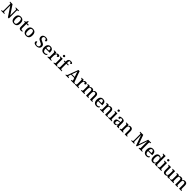

<svg xmlns="http://www.w3.org/2000/svg" viewBox="1795 -5752 10743 10743"><g transform="rotate(45 7166.5 -380.0)"><path d="M35 0V-45H56Q77 -45 93.5 -50Q110 -55 120 -70Q130 -85 130 -115V-603Q130 -632 119.5 -646Q109 -660 92.5 -664.5Q76 -669 56 -669H35V-714H229L586 -176V-603Q586 -632 575.5 -646Q565 -660 548.5 -664.5Q532 -669 512 -669H491V-714H745V-669H724Q704 -669 687 -664Q670 -659 660 -644.5Q650 -630 650 -599V0H574L195 -569V-115Q195 -85 204.5 -70Q214 -55 231 -50Q248 -45 268 -45H289V0Z M1062 10Q951 10 887 -59Q823 -128 823 -269Q823 -410 884 -478.5Q945 -547 1065 -547Q1176 -547 1240 -478.5Q1304 -410 1304 -269Q1304 -128 1242.5 -59Q1181 10 1062 10ZM1064 -45Q1111 -45 1139 -70Q1167 -95 1179 -145.5Q1191 -196 1191 -269Q1191 -380 1162 -435.5Q1133 -491 1063 -491Q993 -491 964.5 -435.5Q936 -380 936 -269Q936 -159 965 -102Q994 -45 1064 -45Z M1598 10Q1524 10 1488 -24.5Q1452 -59 1452 -146V-476H1377V-519Q1398 -519 1421 -528Q1444 -537 1460 -554Q1477 -571 1488 -596.5Q1499 -622 1506 -659H1562V-536H1692V-476H1562V-146Q1562 -97 1581.5 -74Q1601 -51 1636 -51Q1654 -51 1669.5 -53Q1685 -55 1701 -58V-8Q1688 -2 1659 4Q1630 10 1598 10Z M2016 10Q1905 10 1841 -59Q1777 -128 1777 -269Q1777 -410 1838 -478.5Q1899 -547 2019 -547Q2130 -547 2194 -478.5Q2258 -410 2258 -269Q2258 -128 2196.5 -59Q2135 10 2016 10ZM2018 -45Q2065 -45 2093 -70Q2121 -95 2133 -145.5Q2145 -196 2145 -269Q2145 -380 2116 -435.5Q2087 -491 2017 -491Q1947 -491 1918.5 -435.5Q1890 -380 1890 -269Q1890 -159 1919 -102Q1948 -45 2018 -45Z M2823 10Q2769 10 2729.5 -0.5Q2690 -11 2664 -30.5Q2638 -50 2626 -76Q2614 -102 2614 -131Q2614 -155 2624.5 -171.5Q2635 -188 2654 -196.5Q2673 -205 2697 -205Q2699 -159 2714 -122Q2729 -85 2758.5 -63.5Q2788 -42 2833 -42Q2898 -42 2934.5 -74Q2971 -106 2971 -163Q2971 -199 2955 -224.5Q2939 -250 2905 -271.5Q2871 -293 2812 -317Q2748 -343 2707 -373.5Q2666 -404 2647 -444Q2628 -484 2628 -537Q2628 -596 2657 -637.5Q2686 -679 2737.5 -701.5Q2789 -724 2854 -724Q2918 -724 2961 -708Q3004 -692 3026 -666.5Q3048 -641 3048 -611Q3048 -578 3024 -559.5Q3000 -541 2957 -541Q2957 -571 2946.5 -601Q2936 -631 2912 -651Q2888 -671 2846 -671Q2793 -671 2762 -642Q2731 -613 2731 -563Q2731 -526 2745 -499.5Q2759 -473 2793.5 -451Q2828 -429 2888 -404Q2950 -379 2992 -350Q3034 -321 3055 -284Q3076 -247 3076 -196Q3076 -132 3045 -86Q3014 -40 2957 -15Q2900 10 2823 10Z M3419 10Q3305 10 3242.5 -62Q3180 -134 3180 -264Q3180 -405 3240 -476Q3300 -547 3409 -547Q3509 -547 3566.5 -486.5Q3624 -426 3624 -307V-260H3293Q3295 -153 3331.5 -104.5Q3368 -56 3437 -56Q3489 -56 3525.5 -78Q3562 -100 3580 -129Q3589 -125 3595 -115Q3601 -105 3601 -91Q3601 -69 3581.5 -45.5Q3562 -22 3521.5 -6Q3481 10 3419 10ZM3509 -317Q3509 -396 3486 -443Q3463 -490 3408 -490Q3357 -490 3328 -445.5Q3299 -401 3295 -317Z M3701 0V-45H3704Q3727 -45 3745.5 -50Q3764 -55 3774.5 -70.5Q3785 -86 3785 -117V-423Q3785 -453 3774 -467.5Q3763 -482 3745.5 -486.5Q3728 -491 3706 -491H3703V-536H3870L3889 -443H3894Q3907 -473 3922.5 -496.5Q3938 -520 3963.5 -533.5Q3989 -547 4032 -547Q4088 -547 4115 -527Q4142 -507 4142 -471Q4142 -436 4117.5 -414.5Q4093 -393 4040 -393Q4040 -421 4035 -438.5Q4030 -456 4019 -464.5Q4008 -473 3988 -473Q3961 -473 3942.5 -452Q3924 -431 3914 -399Q3904 -367 3899.5 -333Q3895 -299 3895 -273V-112Q3895 -83 3906 -68.5Q3917 -54 3934.5 -49.5Q3952 -45 3974 -45H4003V0Z M4178 0V-45H4191Q4211 -45 4229 -49.5Q4247 -54 4258.5 -68.5Q4270 -83 4270 -111V-425Q4270 -454 4258.5 -468Q4247 -482 4229 -486.5Q4211 -491 4191 -491H4186V-536H4380V-115Q4380 -85 4391 -70Q4402 -55 4420.5 -50Q4439 -45 4459 -45H4472V0ZM4321 -633Q4293 -633 4274.5 -648Q4256 -663 4256 -698Q4256 -734 4275 -748.5Q4294 -763 4321 -763Q4347 -763 4366.5 -748.5Q4386 -734 4386 -698Q4386 -663 4366.5 -648Q4347 -633 4321 -633Z M4511 0V-45H4526Q4547 -45 4565 -50Q4583 -55 4594 -70Q4605 -85 4605 -115V-483H4515V-536H4605V-582Q4605 -673 4653 -721.5Q4701 -770 4790 -770Q4845 -770 4877 -760.5Q4909 -751 4923 -735.5Q4937 -720 4937 -699Q4937 -680 4925.5 -667Q4914 -654 4893.5 -647Q4873 -640 4844 -640Q4844 -659 4838 -678Q4832 -697 4819 -709Q4806 -721 4782 -721Q4744 -721 4729.5 -689.5Q4715 -658 4715 -594V-536H4855V-483H4715V-115Q4715 -85 4726.5 -70Q4738 -55 4756 -50Q4774 -45 4794 -45H4835V0Z M5126 0V-45H5143Q5163 -45 5175.5 -51Q5188 -57 5198.5 -73.5Q5209 -90 5220 -122L5441 -714H5535L5756 -103Q5765 -80 5774.5 -67.5Q5784 -55 5797.5 -50Q5811 -45 5829 -45H5843V0H5553V-45H5580Q5606 -45 5621 -56Q5636 -67 5636 -91Q5636 -97 5635 -103Q5634 -109 5632 -116Q5630 -123 5628 -129L5589 -238H5331L5296 -138Q5293 -130 5291 -121.5Q5289 -113 5287.5 -105.5Q5286 -98 5286 -91Q5286 -68 5302 -56.5Q5318 -45 5346 -45H5375V0ZM5351 -291H5570L5511 -463Q5502 -491 5492.5 -518Q5483 -545 5476 -570.5Q5469 -596 5463 -620Q5457 -596 5450.5 -572.5Q5444 -549 5435.5 -524.5Q5427 -500 5416 -471Z M5872 0V-45H5875Q5898 -45 5916.5 -50Q5935 -55 5945.5 -70.5Q5956 -86 5956 -117V-423Q5956 -453 5945 -467.5Q5934 -482 5916.5 -486.5Q5899 -491 5877 -491H5874V-536H6041L6060 -443H6065Q6078 -473 6093.5 -496.5Q6109 -520 6134.5 -533.5Q6160 -547 6203 -547Q6259 -547 6286 -527Q6313 -507 6313 -471Q6313 -436 6288.5 -414.5Q6264 -393 6211 -393Q6211 -421 6206 -438.5Q6201 -456 6190 -464.5Q6179 -473 6159 -473Q6132 -473 6113.5 -452Q6095 -431 6085 -399Q6075 -367 6070.5 -333Q6066 -299 6066 -273V-112Q6066 -83 6077 -68.5Q6088 -54 6105.5 -49.5Q6123 -45 6145 -45H6174V0Z M6354 0V-45H6364Q6387 -45 6404 -50Q6421 -55 6431 -70.5Q6441 -86 6441 -116V-425Q6441 -454 6431.5 -468.5Q6422 -483 6404.5 -487.5Q6387 -492 6365 -492H6362V-536H6534L6547 -458H6552Q6572 -496 6595 -515Q6618 -534 6645 -540.5Q6672 -547 6704 -547Q6737 -547 6766 -538Q6795 -529 6816.5 -510Q6838 -491 6850 -458H6859Q6879 -496 6903.5 -515Q6928 -534 6956.5 -540.5Q6985 -547 7016 -547Q7093 -547 7136.5 -500.5Q7180 -454 7180 -352V-117Q7180 -86 7189 -70.5Q7198 -55 7215 -50Q7232 -45 7254 -45H7257V0H7070V-341Q7070 -406 7048 -441.5Q7026 -477 6972 -477Q6933 -477 6910 -457Q6887 -437 6877 -403Q6867 -369 6867 -330V-117Q6867 -86 6876.5 -70.5Q6886 -55 6902.5 -50Q6919 -45 6941 -45H6944V0H6757V-341Q6757 -406 6735 -441.5Q6713 -477 6659 -477Q6619 -477 6595 -455Q6571 -433 6561 -396Q6551 -359 6551 -317V-111Q6551 -83 6562 -68.5Q6573 -54 6590.5 -49.5Q6608 -45 6630 -45H6633V0Z M7576 10Q7462 10 7399.5 -62Q7337 -134 7337 -264Q7337 -405 7397 -476Q7457 -547 7566 -547Q7666 -547 7723.5 -486.5Q7781 -426 7781 -307V-260H7450Q7452 -153 7488.5 -104.5Q7525 -56 7594 -56Q7646 -56 7682.5 -78Q7719 -100 7737 -129Q7746 -125 7752 -115Q7758 -105 7758 -91Q7758 -69 7738.5 -45.5Q7719 -22 7678.5 -6Q7638 10 7576 10ZM7666 -317Q7666 -396 7643 -443Q7620 -490 7565 -490Q7514 -490 7485 -445.5Q7456 -401 7452 -317Z M7855 0V-45H7861Q7884 -45 7902.5 -50Q7921 -55 7931.5 -70.5Q7942 -86 7942 -116V-424Q7942 -453 7931.5 -467.5Q7921 -482 7903.5 -486.5Q7886 -491 7864 -491H7860V-536H8035L8048 -458H8053Q8074 -496 8097.5 -515Q8121 -534 8148.5 -540.5Q8176 -547 8208 -547Q8287 -547 8331 -500.5Q8375 -454 8375 -352V-117Q8375 -86 8384 -70.5Q8393 -55 8409.5 -50Q8426 -45 8448 -45H8453V0H8265V-341Q8265 -406 8242.5 -441.5Q8220 -477 8164 -477Q8122 -477 8097.5 -455Q8073 -433 8062.5 -396Q8052 -359 8052 -317V-111Q8052 -83 8062.5 -68.5Q8073 -54 8090.5 -49.5Q8108 -45 8130 -45H8134V0Z M8501 0V-45H8514Q8534 -45 8552 -49.5Q8570 -54 8581.5 -68.5Q8593 -83 8593 -111V-425Q8593 -454 8581.5 -468Q8570 -482 8552 -486.5Q8534 -491 8514 -491H8509V-536H8703V-115Q8703 -85 8714 -70Q8725 -55 8743.5 -50Q8762 -45 8782 -45H8795V0ZM8644 -633Q8616 -633 8597.5 -648Q8579 -663 8579 -698Q8579 -734 8598 -748.5Q8617 -763 8644 -763Q8670 -763 8689.5 -748.5Q8709 -734 8709 -698Q8709 -663 8689.5 -648Q8670 -633 8644 -633Z M9013 10Q8969 10 8933.5 -7.5Q8898 -25 8878 -60.5Q8858 -96 8858 -151Q8858 -231 8914 -269.5Q8970 -308 9085 -312L9167 -315V-373Q9167 -409 9161.5 -436Q9156 -463 9138 -478.5Q9120 -494 9083 -494Q9048 -494 9029.5 -480Q9011 -466 9004.5 -441.5Q8998 -417 8998 -385Q8950 -385 8925 -399.5Q8900 -414 8900 -449Q8900 -485 8925.5 -506Q8951 -527 8993.5 -537Q9036 -547 9087 -547Q9182 -547 9229.5 -508Q9277 -469 9277 -375V-117Q9277 -89 9283 -73.5Q9289 -58 9303 -51.5Q9317 -45 9339 -45H9342V0H9193L9176 -81H9167Q9146 -54 9126 -33.5Q9106 -13 9080 -1.5Q9054 10 9013 10ZM9045 -55Q9083 -55 9110 -71.5Q9137 -88 9152 -119Q9167 -150 9167 -191V-270L9108 -267Q9056 -265 9026 -250.5Q8996 -236 8983.5 -210Q8971 -184 8971 -146Q8971 -116 8979 -95.5Q8987 -75 9003.5 -65Q9020 -55 9045 -55Z M9408 0V-45H9414Q9437 -45 9455.5 -50Q9474 -55 9484.5 -70.5Q9495 -86 9495 -116V-424Q9495 -453 9484.5 -467.5Q9474 -482 9456.5 -486.5Q9439 -491 9417 -491H9413V-536H9588L9601 -458H9606Q9627 -496 9650.5 -515Q9674 -534 9701.5 -540.5Q9729 -547 9761 -547Q9840 -547 9884 -500.5Q9928 -454 9928 -352V-117Q9928 -86 9937 -70.5Q9946 -55 9962.5 -50Q9979 -45 10001 -45H10006V0H9818V-341Q9818 -406 9795.5 -441.5Q9773 -477 9717 -477Q9675 -477 9650.5 -455Q9626 -433 9615.5 -396Q9605 -359 9605 -317V-111Q9605 -83 9615.5 -68.5Q9626 -54 9643.5 -49.5Q9661 -45 9683 -45H9687V0Z M10328 0V-45H10349Q10369 -45 10385.5 -49.5Q10402 -54 10412.5 -68Q10423 -82 10423 -110V-603Q10423 -632 10412.5 -646Q10402 -660 10385.5 -664.5Q10369 -669 10349 -669H10328V-714H10573L10768 -167L10961 -714H11200V-669H11179Q11159 -669 11142 -664Q11125 -659 11115 -644.5Q11105 -630 11105 -599V-115Q11105 -85 11115 -70Q11125 -55 11142 -50Q11159 -45 11179 -45H11200V0H10919V-45H10924Q10945 -45 10960.5 -49.5Q10976 -54 10984 -67Q10992 -80 10993 -106V-632L10772 0H10714L10488 -631V-115Q10488 -85 10496.5 -70Q10505 -55 10521.5 -50Q10538 -45 10560 -45H10564V0Z M11527 10Q11413 10 11350.5 -62Q11288 -134 11288 -264Q11288 -405 11348 -476Q11408 -547 11517 -547Q11617 -547 11674.5 -486.5Q11732 -426 11732 -307V-260H11401Q11403 -153 11439.5 -104.5Q11476 -56 11545 -56Q11597 -56 11633.5 -78Q11670 -100 11688 -129Q11697 -125 11703 -115Q11709 -105 11709 -91Q11709 -69 11689.5 -45.5Q11670 -22 11629.5 -6Q11589 10 11527 10ZM11617 -317Q11617 -396 11594 -443Q11571 -490 11516 -490Q11465 -490 11436 -445.5Q11407 -401 11403 -317Z M12037 10Q11971 10 11925.5 -19Q11880 -48 11856.5 -109.5Q11833 -171 11833 -267Q11833 -364 11856.5 -425.5Q11880 -487 11925.5 -517Q11971 -547 12036 -547Q12093 -547 12129.5 -523Q12166 -499 12188 -461H12194Q12191 -487 12189.5 -518.5Q12188 -550 12188 -574V-649Q12188 -678 12176.5 -692Q12165 -706 12146.5 -710.5Q12128 -715 12106 -715H12098V-760H12298V-114Q12298 -84 12309.5 -69Q12321 -54 12339.5 -49.5Q12358 -45 12380 -45H12387V0H12211L12195 -87H12190Q12168 -42 12132 -16Q12096 10 12037 10ZM12061 -57Q12133 -57 12160.5 -109Q12188 -161 12188 -268Q12188 -370 12161 -425Q12134 -480 12060 -480Q12019 -480 11994 -455Q11969 -430 11957 -383Q11945 -336 11945 -267Q11945 -162 11971.5 -109.5Q11998 -57 12061 -57Z M12425 0V-45H12438Q12458 -45 12476 -49.5Q12494 -54 12505.5 -68.5Q12517 -83 12517 -111V-425Q12517 -454 12505.5 -468Q12494 -482 12476 -486.5Q12458 -491 12438 -491H12433V-536H12627V-115Q12627 -85 12638 -70Q12649 -55 12667.5 -50Q12686 -45 12706 -45H12719V0ZM12568 -633Q12540 -633 12521.5 -648Q12503 -663 12503 -698Q12503 -734 12522 -748.5Q12541 -763 12568 -763Q12594 -763 12613.5 -748.5Q12633 -734 12633 -698Q12633 -663 12613.5 -648Q12594 -633 12568 -633Z M13002 10Q12923 10 12880.5 -37Q12838 -84 12838 -187V-422Q12838 -452 12827.5 -466.5Q12817 -481 12799.5 -486Q12782 -491 12760 -491H12757V-536H12948V-198Q12948 -155 12956.5 -124Q12965 -93 12986.5 -76.5Q13008 -60 13045 -60Q13085 -60 13111 -80Q13137 -100 13149 -136Q13161 -172 13161 -219V-421Q13161 -452 13150.5 -467Q13140 -482 13122 -486.5Q13104 -491 13082 -491H13079V-536H13271V-111Q13271 -82 13281.5 -67.5Q13292 -53 13310 -49Q13328 -45 13349 -45H13353V0H13183L13168 -78H13163Q13132 -23 13091 -6.5Q13050 10 13002 10Z M13403 0V-45H13413Q13436 -45 13453 -50Q13470 -55 13480 -70.5Q13490 -86 13490 -116V-425Q13490 -454 13480.5 -468.5Q13471 -483 13453.5 -487.5Q13436 -492 13414 -492H13411V-536H13583L13596 -458H13601Q13621 -496 13644 -515Q13667 -534 13694 -540.5Q13721 -547 13753 -547Q13786 -547 13815 -538Q13844 -529 13865.5 -510Q13887 -491 13899 -458H13908Q13928 -496 13952.5 -515Q13977 -534 14005.5 -540.5Q14034 -547 14065 -547Q14142 -547 14185.5 -500.5Q14229 -454 14229 -352V-117Q14229 -86 14238 -70.5Q14247 -55 14264 -50Q14281 -45 14303 -45H14306V0H14119V-341Q14119 -406 14097 -441.5Q14075 -477 14021 -477Q13982 -477 13959 -457Q13936 -437 13926 -403Q13916 -369 13916 -330V-117Q13916 -86 13925.5 -70.5Q13935 -55 13951.5 -50Q13968 -45 13990 -45H13993V0H13806V-341Q13806 -406 13784 -441.5Q13762 -477 13708 -477Q13668 -477 13644 -455Q13620 -433 13610 -396Q13600 -359 13600 -317V-111Q13600 -83 13611 -68.5Q13622 -54 13639.5 -49.5Q13657 -45 13679 -45H13682V0Z"/></g></svg>

Font: Noto Serif Armenian Medium
Style: Regular
Weight: 500
Version: Version 2.007